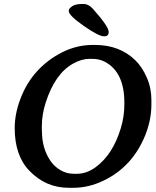

<svg xmlns="http://www.w3.org/2000/svg" viewBox="-20 -917 764 943"><path d="M342.8 -63.5H358.4Q405.3 -63.5 450.2 -96.2Q534.7 -158.2 573.7 -288.6Q590.8 -345.7 590.8 -404.8V-412.1Q590.8 -563.5 494.6 -613.8Q467.3 -627.9 434.1 -627.9H418.5Q380.9 -627.9 338.9 -604.5Q250 -555.2 204.6 -413.6Q185.5 -354.5 185.5 -296.9V-281.2L186 -273.4Q186 -188.5 227.5 -127.4Q247.6 -98.1 277.6 -80.8Q307.6 -63.5 342.8 -63.5ZM317.9 -862.3V-866.7Q317.9 -874 333.5 -885.7Q349.1 -897.5 386.2 -897.5H388.7Q415 -897.5 436 -874Q513.7 -786.6 513.7 -761.2V-759.3Q513.7 -738.8 492.7 -738.8H490.2Q464.4 -738.8 391.1 -790Q317.9 -841.3 317.9 -862.3ZM446.8 -696.3Q567.4 -696.3 644.5 -621.1Q677.7 -588.9 700.7 -536.9Q723.6 -484.9 723.6 -426.3V-404.3Q723.6 -328.1 693.4 -252.9Q630.4 -97.2 487.3 -29.3Q414.6 5.4 340.3 5.4H317.9Q205.1 5.4 125 -77.6Q52.2 -152.3 52.2 -288.1Q52.2 -358.4 81.3 -434.3Q110.4 -510.3 162.4 -567.4Q214.4 -624.5 285.9 -660.4Q357.4 -696.3 435.5 -696.3Z"/></svg>

Font: Averia Serif Libre
Style: Bold Italic
Weight: 700
Italic angle: -6.90001°
Version: Version 1.002